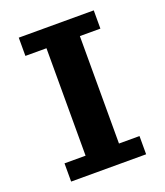

<svg xmlns="http://www.w3.org/2000/svg" viewBox="-132 -801 770 894"><g transform="rotate(-20 252.5 -354.5)"><path d="M66 2.2V-88.1H170.4V-620.5H66V-710.9H437.6V-620.5H335.9V-88.1H437.6V2.2Z"/></g></svg>

Font: Comme
Style: Regular
Weight: 400
Designer: Vernon Adams
Foundry: Vernon Adams
Version: Version 1.000;gftools[0.9.27]